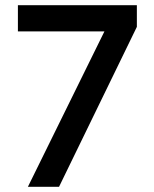

<svg xmlns="http://www.w3.org/2000/svg" viewBox="-20 -720 594 740"><path d="M87.5 0 382.5 -599H49V-700H507.5V-616.5L207.5 0Z"/></svg>

Font: Geologica EX
Style: Regular
Weight: 400
Designer: Sindre Bremnes, Frode Helland
Foundry: Monokrom Skriftforlag AS
Version: Version 1.010;gftools[0.9.28]